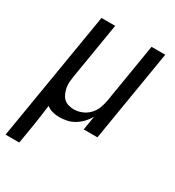

<svg xmlns="http://www.w3.org/2000/svg" viewBox="-213 -626 865 947"><g transform="rotate(30 219.5 -152.5)"><path d="M-36 215 86 -520H164L112 -205Q109 -188 107.5 -171.5Q106 -155 108.5 -139Q111 -123 117 -108Q123 -93 133.5 -82Q144 -71 160 -66Q176 -61 193 -61Q215 -61 237.5 -70Q260 -79 277 -96.5Q294 -114 302.5 -136Q311 -158 315 -180L371 -520H449L363 0H285L298 -79Q287 -60 271 -43Q255 -26 235.5 -14Q216 -2 194 3Q172 8 151 8Q130 8 111 3Q92 -2 77 -14Q73 16 69 46.5Q65 77 60 107L42 215Z"/></g></svg>

Font: Iosevka QP
Style: Italic
Weight: 400
Italic angle: -9°
Designer: Belleve Invis
Foundry: Belleve Invis
Version: Version 20.0.0; ttfautohint (v1.8.4)